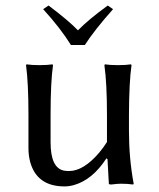

<svg xmlns="http://www.w3.org/2000/svg" viewBox="-20 -665 577 695"><path d="M236.8 -502Q198.2 -564 136.2 -631.8L155.8 -645Q226.6 -591.8 262.2 -555.2Q300.8 -594.7 370.1 -645L389.2 -631.8Q321.8 -556.2 287.1 -502ZM365.2 -91.8Q314.9 -14.2 247.6 4.9Q230 9.8 213.9 9.8Q111.8 9.8 88.4 -82Q83 -104.5 83 -128.9V-249Q83 -365.2 74.2 -429.2L76.2 -432.1Q94.2 -429.2 123 -429.2Q151.9 -429.2 169.9 -432.1L171.9 -429.2Q163.1 -368.7 163.1 -249V-149.9Q163.1 -57.1 211.4 -47.4Q219.7 -45.9 230 -45.9Q282.7 -45.9 339.8 -113.3Q355.5 -132.3 367.2 -150.9V-249Q367.2 -363.3 357.9 -429.2L359.9 -432.1Q377.9 -429.2 407.2 -429.2Q436 -429.2 454.1 -432.1L456.1 -429.2Q447.3 -368.7 446.8 -249V-191.9Q446.8 -91.3 463.9 0L461.9 2.9Q441.9 0 417.5 0Q404.8 0 382.8 2.9Q374 2.9 374 0L369.1 -88.9Z"/></svg>

Font: Linux Biolinum Capitals O
Style: Small Caps
Weight: 400
Designer: Philipp H. Poll
Foundry: Philipp H. Poll
Version: Version 1.0.4